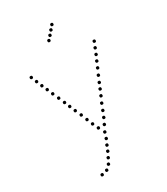

<svg xmlns="http://www.w3.org/2000/svg" viewBox="-227 -831 996 1144"><g transform="rotate(-30 270.5 -259.5)"><path d="M71 -463Q61 -463 61 -473Q61 -483 71 -483Q81 -483 81 -473Q81 -463 71 -463ZM86 -426Q76 -426 76 -436Q76 -446 86 -446Q96 -446 96 -436Q96 -426 86 -426ZM102 -390Q92 -390 92 -400Q92 -410 102 -410Q112 -410 112 -400Q112 -390 102 -390ZM118 -352Q108 -352 108 -362Q108 -372 118 -372Q128 -372 128 -362Q128 -352 118 -352ZM136 -312Q126 -312 126 -322Q126 -332 136 -332Q146 -332 146 -322Q146 -312 136 -312ZM153 -272Q143 -272 143 -282Q143 -292 153 -292Q163 -292 163 -282Q163 -272 153 -272ZM168 -236Q158 -236 158 -246Q158 -256 168 -256Q178 -256 178 -246Q178 -236 168 -236ZM184 -198Q174 -198 174 -208Q174 -218 184 -218Q194 -218 194 -208Q194 -198 184 -198ZM202 -158Q192 -158 192 -168Q192 -178 202 -178Q212 -178 212 -168Q212 -158 202 -158ZM218 -117Q208 -117 208 -127Q208 -137 218 -137Q228 -137 228 -127Q228 -117 218 -117ZM234 -78Q224 -78 224 -88Q224 -98 234 -98Q244 -98 244 -88Q244 -78 234 -78ZM273 0Q263 0 263 -10Q263 -20 273 -20Q283 -20 283 -10Q283 0 273 0ZM252 -40Q242 -40 242 -50Q242 -60 252 -60Q262 -60 262 -50Q262 -40 252 -40ZM56 -500Q46 -500 46 -510Q46 -520 56 -520Q66 -520 66 -510Q66 -500 56 -500ZM474 -463Q464 -463 464 -473Q464 -483 474 -483Q484 -483 484 -473Q484 -463 474 -463ZM459 -426Q449 -426 449 -436Q449 -446 459 -446Q469 -446 469 -436Q469 -426 459 -426ZM443 -390Q433 -390 433 -400Q433 -410 443 -410Q453 -410 453 -400Q453 -390 443 -390ZM427 -352Q417 -352 417 -362Q417 -372 427 -372Q437 -372 437 -362Q437 -352 427 -352ZM409 -312Q399 -312 399 -322Q399 -332 409 -332Q419 -332 419 -322Q419 -312 409 -312ZM392 -272Q382 -272 382 -282Q382 -292 392 -292Q402 -292 402 -282Q402 -272 392 -272ZM377 -236Q367 -236 367 -246Q367 -256 377 -256Q387 -256 387 -246Q387 -236 377 -236ZM361 -198Q351 -198 351 -208Q351 -218 361 -218Q371 -218 371 -208Q371 -198 361 -198ZM343 -158Q333 -158 333 -168Q333 -178 343 -178Q353 -178 353 -168Q353 -158 343 -158ZM327 -117Q317 -117 317 -127Q317 -137 327 -137Q337 -137 337 -127Q337 -117 327 -117ZM311 -78Q301 -78 301 -88Q301 -98 311 -98Q321 -98 321 -88Q321 -78 311 -78ZM293 -40Q283 -40 283 -50Q283 -60 293 -60Q303 -60 303 -50Q303 -40 293 -40ZM489 -500Q479 -500 479 -510Q479 -520 489 -520Q499 -520 499 -510Q499 -500 489 -500ZM132 213Q122 213 122 203Q122 193 132 193Q142 193 142 203Q142 213 132 213ZM169 203Q159 203 159 193Q159 183 169 183Q179 183 179 193Q179 203 169 203ZM196 177Q186 177 186 167Q186 157 196 157Q206 157 206 167Q206 177 196 177ZM214 143Q204 143 204 133Q204 123 214 123Q224 123 224 133Q224 143 214 143ZM231 108Q221 108 221 98Q221 88 231 88Q241 88 241 98Q241 108 231 108ZM245 74Q235 74 235 64Q235 54 245 54Q255 54 255 64Q255 74 245 74ZM261 38Q251 38 251 28Q251 18 261 18Q271 18 271 28Q271 38 261 38ZM257 -638Q247 -638 247 -648Q247 -658 257 -658Q267 -658 267 -648Q267 -638 257 -638ZM278 -662Q268 -662 268 -672Q268 -682 278 -682Q288 -682 288 -672Q288 -662 278 -662ZM299 -687Q289 -687 289 -697Q289 -707 299 -707Q309 -707 309 -697Q309 -687 299 -687ZM320 -712Q310 -712 310 -722Q310 -732 320 -732Q330 -732 330 -722Q330 -712 320 -712Z"/></g></svg>

Font: Raleway Dots 
Style: Regular
Weight: 400
Version: Version 1.000